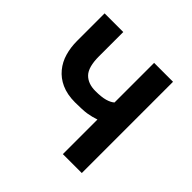

<svg xmlns="http://www.w3.org/2000/svg" viewBox="-140 -650 778 778"><g transform="rotate(45 248.5 -261.5)"><path d="M429.2 0H320.8V-198.2Q297.9 -190.4 273.9 -186.5Q251.5 -183.1 207 -183.1Q162.1 -183.1 128.9 -198.2Q97.7 -212.4 76.7 -237.8Q55.7 -263.2 46.4 -295.9Q37.1 -328.1 37.1 -365.2V-522.9H144V-383.8Q144 -322.3 167.5 -297.9Q190.9 -273.9 232.9 -273.9Q268.1 -273.9 288.6 -279.8Q309.1 -285.6 320.8 -295.9V-522.9H429.2Z"/></g></svg>

Font: Rising Sun DemiBold
Style: DemiBold
Weight: 600
Designer: Matt McInerney, Pablo Impallari, Rodrigo Fuenzalida
Foundry: Matt McInerney, Pablo Impallari, Rodrigo Fuenzalida
Version: Version 1.000